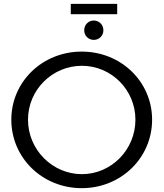

<svg xmlns="http://www.w3.org/2000/svg" viewBox="-20 -975 853 1001"><path d="M349 -955V-901H591V-955ZM469 -868C441 -868 419 -846 419 -817C419 -789 441 -767 469 -767C497 -767 519 -789 519 -817C519 -846 497 -868 469 -868ZM406 -706C201 -706 39 -549 39 -351C39 -152 201 6 406 6C611 6 773 -152 773 -351C773 -549 611 -706 406 -706ZM407 -632C560 -632 686 -507 686 -351C686 -194 560 -67 407 -67C254 -67 126 -194 126 -351C126 -507 253 -632 407 -632Z"/></svg>

Font: Juman Normal
Style: Regular
Weight: 300
Designer: Bandar Raffah (Arabic) Julieta Ulanovsky (Latin)
Foundry: Caramella
Version: Version 5.022;PS 005.022;hotconv 1.0.88;makeotf.lib2.5.64775